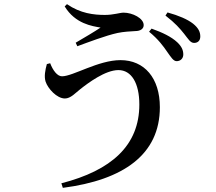

<svg xmlns="http://www.w3.org/2000/svg" viewBox="-20 -833 1040 926"><path d="M787 -582C805 -557 816 -538 832 -538C850 -538 864 -551 864 -570C864 -590 857 -608 835 -629C806 -656 764 -676 711 -695L699 -680C744 -643 768 -610 787 -582ZM868 -670C888 -645 898 -626 916 -626C934 -626 946 -637 946 -657C946 -679 937 -698 911 -719C884 -740 842 -758 788 -773L778 -758C826 -721 848 -695 868 -670ZM222 -528 206 -524C198 -495 192 -464 200 -439C211 -406 254 -358 293 -358C321 -358 344 -385 366 -402C405 -433 488 -495 551 -495C614 -495 652 -432 652 -329C652 -131 517 -11 276 51L283 73C576 35 751 -88 751 -316C751 -456 677 -543 561 -543C454 -543 332 -465 279 -465C256 -465 235 -494 222 -528ZM292 -802C343 -718 425 -707 465 -700C437 -681 386 -651 345 -627L353 -610C402 -628 491 -662 547 -674C575 -680 611 -682 631 -683C659 -683 673 -695 673 -712C673 -745 619 -772 576 -772C558 -772 528 -761 486 -761C433 -761 368 -768 303 -813Z"/></svg>

Font: Noto Serif CJK JP SemiBold
Style: Regular
Weight: 600
Designer: Ryoko NISHIZUKA 西塚涼子 (kana & ideographs); Frank Grießhammer (Latin, Greek & Cyrillic); Wenlong ZHANG 张文龙 (bopomofo); San
Foundry: Adobe
Version: Version 2.001;hotconv 1.1.0;makeotfexe 2.6.0